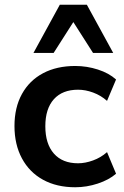

<svg xmlns="http://www.w3.org/2000/svg" viewBox="-20 -779 523 809"><path d="M297 10Q219 10 161.5 -21.5Q104 -53 72.5 -111.5Q41 -170 41 -248Q41 -326 72.5 -383Q104 -440 161.5 -470.5Q219 -501 297 -501Q346 -501 392.5 -486Q439 -471 469 -444L431 -354Q405 -377 372.5 -389Q340 -401 309 -401Q243 -401 207 -361Q171 -321 171 -247Q171 -173 207 -132Q243 -91 309 -91Q339 -91 372 -103Q405 -115 431 -138L469 -47Q439 -21 392 -5.5Q345 10 297 10ZM121 -556 232 -759H346L457 -556H372L289 -686L206 -556Z"/></svg>

Font: Nunito Sans 11pt
Style: Bold
Weight: 700
Version: Version 3.101;gftools[0.9.27]